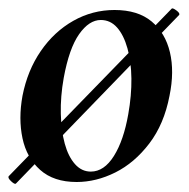

<svg xmlns="http://www.w3.org/2000/svg" viewBox="-26 -423 454 461"><path d="M12 18Q9 20 0.5 12Q-8 4 -5 0L386 -402Q388 -405 397.5 -398Q407 -391 404 -387ZM158 14Q103 14 70.5 -15Q38 -44 28 -91Q18 -138 28 -193Q40 -254 72 -300.5Q104 -347 150 -373Q196 -399 249 -399Q305 -399 338 -371.5Q371 -344 382 -297.5Q393 -251 381 -193Q368 -125 332.5 -78.5Q297 -32 251 -9Q205 14 158 14ZM192 -11Q224 -11 247.5 -48.5Q271 -86 282 -149Q290 -194 289.5 -234.5Q289 -275 280 -307Q271 -339 255 -357Q239 -375 216 -375Q188 -375 164 -341Q140 -307 127 -236Q119 -191 120 -150Q121 -109 129.5 -78Q138 -47 154 -29Q170 -11 192 -11Z"/></svg>

Font: Cormorant Light
Style: Bold Italic
Weight: 700
Italic angle: -10°
Version: Version 4.000